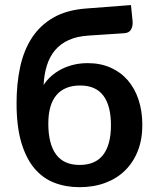

<svg xmlns="http://www.w3.org/2000/svg" viewBox="-20 -750 631 777"><path d="M302 -82.5Q366 -82.5 397.5 -123.5Q429 -164.5 429 -243.5Q429 -322 398.2 -363Q367.5 -404 304.5 -404Q241.5 -404 208.5 -365.2Q175.5 -326.5 175.5 -249.5Q175.5 -168 206.8 -125.2Q238 -82.5 302 -82.5ZM338 -606Q291 -603 257.8 -587.8Q224.5 -572.5 202.8 -546.8Q181 -521 169.8 -485.2Q158.5 -449.5 156.5 -406Q169 -425.5 187.2 -441.8Q205.5 -458 228.2 -469.8Q251 -481.5 277.8 -488Q304.5 -494.5 335 -494.5Q386 -494.5 427 -476.5Q468 -458.5 496.8 -425.5Q525.5 -392.5 540.8 -346.2Q556 -300 556 -244Q556 -186 537.8 -139.5Q519.5 -93 486.2 -60.2Q453 -27.5 406 -10Q359 7.5 302 7.5Q246.5 7.5 199.8 -10.5Q153 -28.5 119 -69Q85 -109.5 66 -174.2Q47 -239 47 -332.5Q47 -411 61.5 -478.5Q76 -546 109 -596.8Q142 -647.5 195.5 -678.5Q249 -709.5 327.5 -715.5L510 -729.5L516.5 -665.5Q518.5 -645 510.5 -630.8Q502.5 -616.5 482 -615.5Z"/></svg>

Font: Lato 2
Style: Bold
Weight: 700
Designer: Lukasz Dziedzic with Adam Twardoch and Botio Nikoltchev
Foundry: tyPoland Lukasz Dziedzic
Version: Version 2.015; 2015-08-06; http://www.latofonts.com/